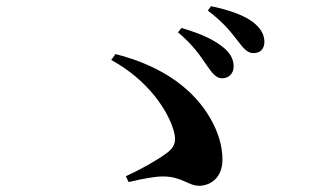

<svg xmlns="http://www.w3.org/2000/svg" viewBox="-20 -743 1040 618"><path d="M646 -532C663 -507 676 -492 693 -491C716 -490 732 -507 732 -528C732 -549 725 -567 703 -587C670 -616 622 -636 564 -653L553 -639C602 -598 627 -560 646 -532ZM744 -613C764 -587 776 -572 796 -572C817 -572 831 -585 831 -608C831 -631 820 -652 794 -672C765 -694 718 -711 659 -723L649 -709C704 -667 725 -637 744 -613ZM385 -176 394 -157C444 -169 480 -175 505 -175C565 -175 586 -145 621 -145C655 -145 696 -169 696 -229C696 -271 684 -315 657 -362C608 -448 513 -528 352 -569L338 -550C457 -485 522 -386 540 -319C549 -285 540 -267 515 -249C485 -227 434 -198 385 -176Z"/></svg>

Font: Noto Serif KR
Style: Bold
Weight: 700
Designer: Ryoko NISHIZUKA 西塚涼子 (kana & ideographs); Frank Grießhammer (Latin, Greek & Cyrillic); Wenlong ZHANG 张文龙 (bopomofo); San
Foundry: Adobe
Version: Version 2.001;hotconv 1.1.0;makeotfexe 2.6.0